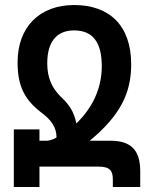

<svg xmlns="http://www.w3.org/2000/svg" viewBox="-20 -744 600 764"><path d="M284 -253C274 -300 256 -327 223 -358C185 -395 168 -437 168 -492C168 -576 204 -623 275 -623C348 -623 385 -577 385 -481C385 -397 352 -319 284 -253ZM168 -184H137V-229H35V0H137V-81H372C417 -81 429 -65 429 -30V0H538V-63C538 -150 498 -184 419 -184H337C458 -284 502 -373 502 -488C502 -643 415 -724 275 -724C138 -724 50 -637 50 -496C50 -407 74 -351 142 -298C185 -267 205 -236 205 -197C197 -191 179 -185 168 -184Z"/></svg>

Font: Noto Sans Armenian Condensed SemiBold
Style: Regular
Weight: 600
Width: 3
Designer: Monotype Design Team
Foundry: Monotype Imaging Inc.
Version: Version 2.008